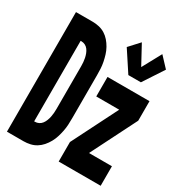

<svg xmlns="http://www.w3.org/2000/svg" viewBox="-180 -897 960 1022"><g transform="rotate(30 300.0 -385.5)"><path d="M420 -584 338 -709 395 -771 458 -655 521 -771 579 -709 497 -584ZM11 0V-735H113Q133 -735 153 -730.5Q173 -726 190 -715.5Q207 -705 220.5 -689.5Q234 -674 244 -656Q254 -638 260 -618.5Q266 -599 270 -579Q274 -559 275 -539Q276 -519 276 -499V-237Q276 -216 275 -196Q274 -176 270 -156Q266 -136 260 -116.5Q254 -97 244 -79Q234 -61 220.5 -45.5Q207 -30 190 -19.5Q173 -9 153 -4.5Q133 0 113 0ZM109 -120H113Q126 -120 137 -125.5Q148 -131 155.5 -141Q163 -151 167.5 -163Q172 -175 174.5 -187Q177 -199 178 -211.5Q179 -224 179 -237V-499Q179 -511 178 -523.5Q177 -536 174.5 -548Q172 -560 167.5 -572Q163 -584 155.5 -594Q148 -604 137 -609.5Q126 -615 113 -615H109ZM329 0V-120L470 -400H329V-520H587V-400L446 -120H587V0Z"/></g></svg>

Font: Iosevka Custom Heavy Extended
Style: Regular
Weight: 900
Width: 7
Monospace: yes
Designer: Belleve Invis
Foundry: Belleve Invis
Version: Version 11.2.4; ttfautohint (v1.8.4)